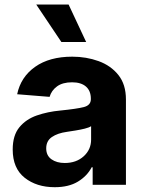

<svg xmlns="http://www.w3.org/2000/svg" viewBox="-20 -797 620 828"><path d="M215.9 10.3Q137.8 10.3 86.3 -30.5Q34.8 -71.4 34.8 -152.3Q34.8 -213.4 63.6 -248.2Q92.3 -283 139 -299.2Q185.7 -315.3 239.7 -320.3Q310.7 -327.4 341.3 -335.2Q371.8 -343 371.8 -369.3V-371.4Q371.8 -405.2 350.7 -423.7Q329.5 -442.1 290.8 -442.1Q250 -442.1 225.9 -424.4Q201.7 -406.6 193.9 -379.3L54 -390.6Q69.6 -465.2 131.6 -508.9Q193.5 -552.6 291.5 -552.6Q352.3 -552.6 405.2 -533.4Q458.1 -514.2 490.6 -473.5Q523.1 -432.9 523.1 -367.9V0H379.6V-75.6H375.4Q355.5 -37.6 315.9 -13.7Q276.3 10.3 215.9 10.3ZM259.2 -94.1Q308.9 -94.1 340.9 -123Q372.9 -152 372.9 -195V-252.8Q364 -246.8 345.3 -242.2Q326.7 -237.6 305.6 -234.2Q284.4 -230.8 267.8 -228.3Q228 -222.7 203.7 -206Q179.3 -189.3 179.3 -157.3Q179.3 -126.1 201.9 -110.1Q224.4 -94.1 259.2 -94.1ZM351.6 -615.8H244.7L136.4 -777.3H275.9Z"/></svg>

Font: Inter UI
Style: Bold
Weight: 700
Designer: Rasmus Andersson
Foundry: rsms
Version: 3.2;8d6f07862